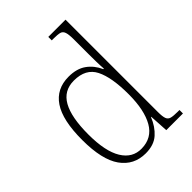

<svg xmlns="http://www.w3.org/2000/svg" viewBox="-223 -864 977 977"><g transform="rotate(-45 266.0 -375.0)"><path d="M239 10Q154 10 106 -57.5Q58 -125 58 -267Q58 -409 103.5 -476.5Q149 -544 237 -544Q295 -544 332 -517.5Q369 -491 389 -446H393Q391 -471 390.5 -498Q390 -525 390 -548V-658Q390 -694 384.5 -710.5Q379 -727 364.5 -731Q350 -735 322 -735H307V-760H431V-95Q431 -63 436.5 -48Q442 -33 457.5 -29Q473 -25 503 -25H516V0H396L390 -102H388Q368 -52 333 -21Q298 10 239 10ZM241 -22Q317 -23 353.5 -87Q390 -151 390 -265Q390 -386 358.5 -448.5Q327 -511 242 -511Q169 -511 134.5 -449.5Q100 -388 100 -265Q100 -143 137.5 -82Q175 -21 241 -22Z"/></g></svg>

Font: Noto Serif Tamil SemiCondensed ExtraLight
Style: Italic
Weight: 200
Width: 4
Italic angle: -12°
Designer: Indian Type Foundry, Tom Grace, and the Monotype Design Team
Foundry: Monotype Imaging Inc.
Version: Version 2.003; ttfautohint (v1.8.4.7-5d5b)